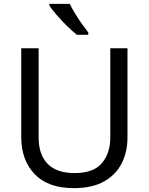

<svg xmlns="http://www.w3.org/2000/svg" viewBox="-20 -964 771 994"><path d="M640 -252Q640 -178 610 -118.5Q580 -59 518.5 -24.5Q457 10 362 10Q229 10 159.5 -62.5Q90 -135 90 -254V-714H180V-251Q180 -164 226.5 -116Q273 -68 367 -68Q464 -68 507.5 -119.5Q551 -171 551 -252V-714H640ZM341 -944Q352 -922 368.5 -894.5Q385 -867 403.5 -841Q422 -815 437 -796V-784H378Q355 -802 326 -830.5Q297 -859 272.5 -887.5Q248 -916 236 -934V-944Z"/></svg>

Font: Noto Sans Shavian
Style: Regular
Weight: 400
Designer: Monotype Design Team
Foundry: Monotype Imaging Inc.
Version: Version 2.001; ttfautohint (v1.8.4.7-5d5b)